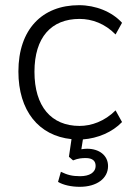

<svg xmlns="http://www.w3.org/2000/svg" viewBox="-20 -530 531 741"><path d="M288 191C353 191 397 159 397 111C397 69 362 44 316 44C309 44 301 45 294 46L300 8C357 4 414 -20 451 -59L426 -104C384 -62 333 -44 287 -44C178 -44 113 -119 113 -253C113 -386 178 -457 287 -457C335 -457 385 -439 426 -397L451 -442C412 -485 349 -510 285 -510C143 -510 51 -417 51 -254C51 -103 129 -6 256 7L246 75L262 89C282 81 296 80 311 80C337 80 349 91 349 110C349 136 325 150 289 150C258 150 240 145 215 133L204 172C224 184 255 191 288 191Z"/></svg>

Font: Poppy and Pepper Light
Style: Regular
Weight: 300
Designer: Thy Ha
Foundry: Thy Ha
Version: Version 0.001;Glyphs 3.2 (3227)